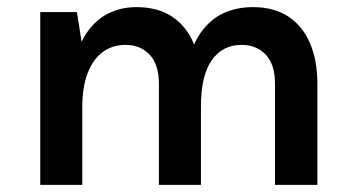

<svg xmlns="http://www.w3.org/2000/svg" viewBox="-20 -519 989 539"><path d="M752 0V-283.9Q752 -338 726.1 -365.5Q700.2 -393 658.1 -393Q604.8 -393 574.5 -350Q544.1 -307.1 544.1 -220H494.9Q494.9 -296.3 509.3 -349.5Q523.6 -402.8 549.8 -435.7Q576 -468.7 611.6 -483.9Q647.2 -499 690 -499Q749.7 -499 789.9 -472.2Q830.2 -445.4 850.6 -396.9Q871 -348.4 871 -283.9V0ZM93 0V-485.1H196L209 -402Q232.9 -450.3 272.4 -474.7Q312 -499 363.1 -499Q423 -499 463.3 -472.2Q503.5 -445.4 523.8 -396.9Q544.1 -348.4 544.1 -283.9V0H426.1V-283.9Q426.1 -338 400.1 -365.5Q374 -393 331.9 -393Q296.5 -393 269.1 -373.4Q241.8 -353.8 226.4 -314.6Q211 -275.5 211 -217V0Z"/></svg>

Font: Karla
Style: Regular
Weight: 400
Designer: Jonathan Pinhorn
Version: Version 2.004;gftools[0.9.33]